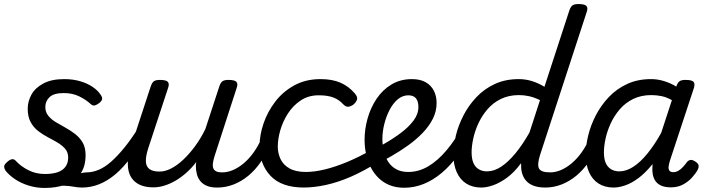

<svg xmlns="http://www.w3.org/2000/svg" viewBox="-24 -910 3495 949"><path d="M267 -17Q296 -29 322.5 -38.5Q349 -48 370.5 -53Q392 -58 406 -58Q415 -58 417 -46.5Q419 -35 415 -20.5Q411 -6 402.5 5.5Q394 17 382 17Q362 17 341 13Q320 9 294.5 8Q269 7 235 13ZM197 19Q156 19 118.5 7.5Q81 -4 51.5 -23.5Q22 -43 3 -67Q-3 -76 -3.5 -86Q-4 -96 11 -109Q24 -121 35 -123Q46 -125 56 -113Q79 -88 116 -69Q153 -50 198 -50Q236 -50 261.5 -59Q287 -68 300 -86.5Q313 -105 313 -131Q313 -157 298.5 -174Q284 -191 261.5 -204.5Q239 -218 213 -231.5Q187 -245 164.5 -262.5Q142 -280 127.5 -306.5Q113 -333 113 -372Q113 -409 131.5 -442.5Q150 -476 190.5 -497.5Q231 -519 293 -519Q338 -519 374 -508Q410 -497 434.5 -480Q459 -463 471 -445Q481 -432 481 -422.5Q481 -413 467 -401Q455 -392 445 -389Q435 -386 424 -396Q400 -418 367 -434Q334 -450 291 -450Q242 -450 221 -430Q200 -410 200 -381Q200 -356 214.5 -338Q229 -320 251.5 -306.5Q274 -293 299.5 -279Q325 -265 347.5 -247.5Q370 -230 384.5 -205.5Q399 -181 399 -143Q399 -85 372 -49Q345 -13 299 3Q253 19 197 19Z M381 17Q367 17 360.5 5.5Q354 -6 356.5 -20.5Q359 -35 371 -46.5Q383 -58 404 -58Q434 -58 464.5 -71Q495 -84 526 -111.5Q557 -139 590.5 -180Q624 -221 659 -277Q668 -290 680 -289Q692 -288 698.5 -278.5Q705 -269 699 -257Q663 -187 625 -135Q587 -83 547.5 -49.5Q508 -16 466.5 0.5Q425 17 381 17Z M734 16Q680 16 648 -8Q616 -32 609.5 -76.5Q603 -121 622 -181L721 -483Q728 -503 737.5 -509Q747 -515 766 -515Q797 -515 805.5 -505.5Q814 -496 807 -476L708 -175Q696 -137 697 -112Q698 -87 714.5 -74.5Q731 -62 765 -62Q792 -62 821.5 -77Q851 -92 881 -120Q911 -148 939.5 -186.5Q968 -225 991 -272L1060 -483Q1067 -503 1076.5 -509Q1086 -515 1105 -515Q1136 -515 1144.5 -505.5Q1153 -496 1146 -476L1038 -143Q1022 -95 1031 -76.5Q1040 -58 1072 -58Q1086 -58 1092 -46.5Q1098 -35 1095.5 -20.5Q1093 -6 1081 5.5Q1069 17 1048 17Q1019 17 998.5 8.5Q978 0 966 -15Q954 -30 949 -49.5Q944 -69 944 -92L946 -109Q923 -79 897 -56Q871 -33 843.5 -17Q816 -1 788.5 7.5Q761 16 734 16Z M1051 17Q1037 17 1030.5 5.5Q1024 -6 1026.5 -20.5Q1029 -35 1041 -46.5Q1053 -58 1074 -58Q1100 -58 1126.5 -69Q1153 -80 1179 -101.5Q1205 -123 1227 -153Q1249 -183 1266 -220Q1271 -235 1283.5 -234.5Q1296 -234 1305.5 -224.5Q1315 -215 1311 -201Q1293 -150 1265 -109.5Q1237 -69 1203 -41Q1169 -13 1130 2Q1091 17 1051 17Z M1479 17Q1368 17 1313.5 -40.5Q1259 -98 1259 -189Q1259 -242 1278.5 -299.5Q1298 -357 1336 -407Q1374 -457 1430.5 -488Q1487 -519 1560 -519Q1619 -519 1659.5 -501Q1700 -483 1730 -448Q1745 -430 1740.5 -417.5Q1736 -405 1724 -394Q1711 -384 1698 -382.5Q1685 -381 1671 -396Q1652 -417 1624 -428Q1596 -439 1551 -439Q1501 -439 1463 -414Q1425 -389 1399.5 -349.5Q1374 -310 1361.5 -266.5Q1349 -223 1349 -185Q1349 -153 1362.5 -124Q1376 -95 1407 -77.5Q1438 -60 1489 -60Q1503 -60 1508.5 -48.5Q1514 -37 1512 -21.5Q1510 -6 1501.5 5.5Q1493 17 1479 17Z M1474 17Q1459 17 1452.5 5.5Q1446 -6 1447.5 -21.5Q1449 -37 1458.5 -48.5Q1468 -60 1486 -60Q1530 -60 1581.5 -72.5Q1633 -85 1692 -109.5Q1751 -134 1814 -170Q1824 -177 1834 -170.5Q1844 -164 1849.5 -152Q1855 -140 1853.5 -126.5Q1852 -113 1840 -106Q1775 -65 1712.5 -37.5Q1650 -10 1590 3.5Q1530 17 1474 17Z M1801 -157Q1836 -177 1878 -201Q1920 -225 1958 -253.5Q1996 -282 2020 -314Q2044 -346 2044 -381Q2044 -409 2032 -424Q2020 -439 1993 -439Q1979 -439 1972.5 -451Q1966 -463 1967.5 -479Q1969 -495 1980 -507Q1991 -519 2012 -519Q2054 -519 2081 -503Q2108 -487 2121 -460.5Q2134 -434 2134 -401Q2134 -359 2115 -322Q2096 -285 2064 -252Q2032 -219 1992 -190.5Q1952 -162 1910 -138Q1868 -114 1830 -94Z M1974 18Q1934 18 1902.5 5.5Q1871 -7 1847.5 -30Q1824 -53 1808.5 -83Q1793 -113 1785.5 -148Q1778 -183 1778 -219Q1778 -272 1793 -325Q1808 -378 1837.5 -422Q1867 -466 1911 -492.5Q1955 -519 2012 -519Q2023 -519 2025.5 -507Q2028 -495 2024.5 -479Q2021 -463 2013 -451Q2005 -439 1995 -439Q1966 -439 1942.5 -419.5Q1919 -400 1902 -367.5Q1885 -335 1875.5 -297Q1866 -259 1866 -223Q1866 -192 1873 -162.5Q1880 -133 1895 -110Q1910 -87 1934.5 -73.5Q1959 -60 1994 -60Q2045 -60 2092 -87.5Q2139 -115 2183 -167Q2227 -219 2266 -292Q2271 -300 2283.5 -299Q2296 -298 2306.5 -289.5Q2317 -281 2311 -266Q2279 -198 2241 -145Q2203 -92 2159.5 -55.5Q2116 -19 2069.5 -0.5Q2023 18 1974 18Z M2355 17Q2312 17 2281 -2.5Q2250 -22 2233.5 -59Q2217 -96 2217 -146Q2217 -190 2229.5 -241Q2242 -292 2267.5 -341Q2293 -390 2331.5 -430.5Q2370 -471 2422 -495Q2474 -519 2540 -519Q2574 -519 2606 -509Q2638 -499 2667 -481L2790 -858Q2797 -878 2806.5 -884Q2816 -890 2835 -890Q2866 -890 2874.5 -880.5Q2883 -871 2876 -851L2645 -143Q2630 -95 2640.5 -76.5Q2651 -58 2695 -58Q2707 -58 2712.5 -46.5Q2718 -35 2715.5 -20.5Q2713 -6 2702 5.5Q2691 17 2672 17Q2637 17 2613.5 8Q2590 -1 2576.5 -16.5Q2563 -32 2557 -52Q2551 -72 2552 -93L2551 -103Q2517 -57 2481 -31Q2445 -5 2412.5 6Q2380 17 2355 17ZM2383 -63Q2418 -63 2453 -86Q2488 -109 2523.5 -152Q2559 -195 2593 -255L2645 -415Q2616 -429 2591 -434.5Q2566 -440 2541 -440Q2491 -440 2452 -421Q2413 -402 2385.5 -370Q2358 -338 2340.5 -300Q2323 -262 2315 -224.5Q2307 -187 2307 -157Q2307 -126 2315.5 -105.5Q2324 -85 2341.5 -74Q2359 -63 2383 -63Z M2672 17Q2658 17 2651.5 5.5Q2645 -6 2647.5 -20.5Q2650 -35 2662 -46.5Q2674 -58 2695 -58Q2721 -58 2747.5 -69Q2774 -80 2800 -101.5Q2826 -123 2848 -153Q2870 -183 2887 -220Q2892 -235 2904.5 -234.5Q2917 -234 2926.5 -224.5Q2936 -215 2932 -201Q2914 -150 2886 -109.5Q2858 -69 2824 -41Q2790 -13 2751 2Q2712 17 2672 17Z M3009 17Q2966 17 2935 -2.5Q2904 -22 2887.5 -59Q2871 -96 2871 -146Q2871 -190 2883.5 -241Q2896 -292 2921.5 -341Q2947 -390 2985.5 -430.5Q3024 -471 3076 -495Q3128 -519 3194 -519Q3227 -519 3259 -509Q3291 -499 3319 -482L3320 -486Q3327 -504 3336.5 -509.5Q3346 -515 3364 -515Q3396 -515 3404 -505.5Q3412 -496 3406 -476L3287 -115Q3283 -102 3281 -89Q3279 -76 3284 -67.5Q3289 -59 3304 -59Q3317 -59 3329 -66Q3341 -73 3351.5 -84.5Q3362 -96 3370 -107Q3376 -116 3386.5 -119Q3397 -122 3412 -112Q3428 -102 3429 -91.5Q3430 -81 3424 -70Q3415 -53 3396.5 -32.5Q3378 -12 3352 2Q3326 16 3293 16Q3262 16 3243 7Q3224 -2 3214.5 -17Q3205 -32 3202 -51Q3199 -70 3201 -90Q3201 -93 3201 -95.5Q3201 -98 3202 -100Q3167 -56 3132 -30Q3097 -4 3065.5 6.5Q3034 17 3009 17ZM2961 -157Q2961 -126 2969.5 -105.5Q2978 -85 2995.5 -74Q3013 -63 3037 -63Q3071 -63 3106 -85.5Q3141 -108 3176 -151Q3211 -194 3244 -253L3297 -415Q3270 -430 3245 -435Q3220 -440 3195 -440Q3145 -440 3106 -421Q3067 -402 3039.5 -370Q3012 -338 2994.5 -300Q2977 -262 2969 -224.5Q2961 -187 2961 -157Z"/></svg>

Font: Playwrite DK Loopet
Style: Regular
Weight: 400
Designer: Veronika Burian, José Scaglione
Foundry: TypeTogether
Version: Version 1.002